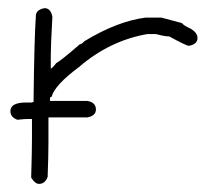

<svg xmlns="http://www.w3.org/2000/svg" viewBox="-20 -472 528 478"><path d="M63.5 -218.3Q65.4 -381.8 69.3 -432.1Q69.3 -447.8 90.8 -451.7Q106.4 -451.7 110.4 -430.2Q106.4 -358.4 106.4 -334.5V-301.3Q109.4 -301.3 120.1 -314.9Q133.3 -322.3 178.7 -361.8Q183.1 -361.8 190.4 -369.6Q272.5 -419.4 342.8 -428.2H381.8L432.6 -414.6Q438.5 -407.7 454.1 -400.9Q471.7 -390.6 471.7 -377.4Q471.7 -361.8 450.2 -357.9Q444.3 -357.9 401.4 -381.3Q390.1 -381.3 368.2 -387.2H346.7Q252.4 -370.6 176.8 -305.2Q116.2 -260.3 108.4 -231Q104.5 -230.5 104.5 -227.1V-220.7H197.3Q218.8 -217.3 218.8 -199.2Q218.8 -183.6 197.3 -179.7H101.1Q100.6 -179.2 100.6 -178.2V-117.7Q100.6 -83 98.6 -31.7Q92.3 -14.2 77.1 -14.2Q67.4 -14.2 57.6 -29.8Q59.6 -97.7 59.6 -127.4V-175.8H50.8Q40 -175.8 23.4 -173.8Q5.9 -180.2 5.9 -195.3Q5.9 -216.8 44.9 -216.8H58.6Q61.5 -217.8 63.5 -218.3Z"/></svg>

Font: CEF Fonts CJK
Style: Regular
Weight: 400
Designer: PartyBoss (派对大魔王)
Version: Release 2.25